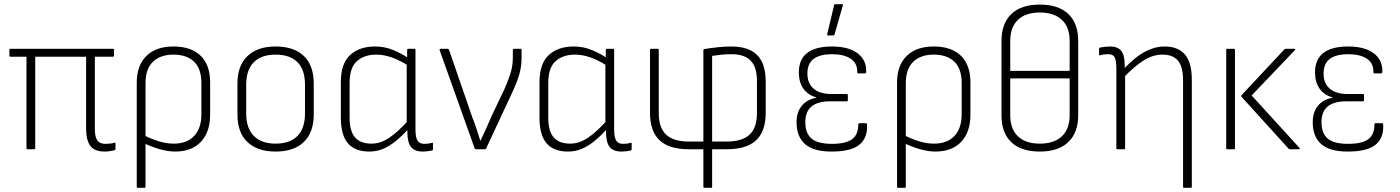

<svg xmlns="http://www.w3.org/2000/svg" viewBox="-20 -716 6716 921"><path d="M482 11Q451 11 431.5 0Q412 -11 402.5 -36Q393 -61 393 -102V-444H149V-5Q149 0 143 0H112Q107 0 107 -5V-444H30Q25 -444 25 -450V-476Q25 -482 30 -482H521Q527 -482 527 -476V-450Q527 -444 521 -444H435V-99Q435 -59 447 -42.5Q459 -26 484 -26Q495 -26 506 -27Q517 -28 528 -31Q534 -34 534 -26V0Q534 3 528 5Q520 7 507.5 9Q495 11 482 11Z M641 185Q636 185 636 180V-320Q636 -402 682 -447.5Q728 -493 812 -493Q897 -493 942.5 -448.5Q988 -404 988 -321V-166Q988 -83 944 -36Q900 11 820 11Q786 11 745.5 -0.5Q705 -12 667 -31V-69Q704 -50 741 -38.5Q778 -27 813 -27Q877 -27 911.5 -64Q946 -101 946 -168V-318Q946 -386 911 -420Q876 -454 812 -454Q749 -454 713.5 -419.5Q678 -385 678 -317V180Q678 185 672 185Z M1302 11Q1215 11 1167 -34.5Q1119 -80 1119 -167V-315Q1119 -401 1167 -447Q1215 -493 1302 -493Q1390 -493 1437.5 -447.5Q1485 -402 1485 -315V-167Q1485 -81 1437.5 -35Q1390 11 1302 11ZM1302 -27Q1371 -27 1407 -64Q1443 -101 1443 -172V-310Q1443 -381 1407 -417.5Q1371 -454 1302 -454Q1234 -454 1197.5 -417.5Q1161 -381 1161 -310V-172Q1161 -101 1197.5 -64Q1234 -27 1302 -27Z M1752 11Q1683 11 1649 -28.5Q1615 -68 1615 -151V-322Q1615 -411 1659.5 -452Q1704 -493 1779 -493Q1826 -493 1867.5 -475.5Q1909 -458 1939 -437L1941 -399Q1900 -426 1861 -440Q1822 -454 1785 -454Q1728 -454 1692.5 -423Q1657 -392 1657 -318V-151Q1657 -87 1683 -57Q1709 -27 1762 -27Q1805 -27 1847 -55Q1889 -83 1941 -141V-100Q1909 -64 1878 -39Q1847 -14 1816.5 -1.5Q1786 11 1752 11ZM2009 11Q1969 11 1951.5 -11Q1934 -33 1934 -84V-106L1931 -120V-413L1933 -428V-476Q1933 -482 1939 -482H1968Q1973 -482 1973 -476V-95Q1973 -58 1982.5 -42Q1992 -26 2015 -26Q2023 -26 2033 -27Q2043 -28 2052 -31Q2057 -33 2057 -27V0Q2057 4 2053 6Q2044 8 2031.5 9.5Q2019 11 2009 11Z M2264 0Q2259 0 2257 -4L2089 -475Q2087 -482 2094 -482H2126Q2132 -482 2134 -477L2245 -155Q2256 -127 2265.5 -98.5Q2275 -70 2284 -41H2285Q2299 -70 2312 -99.5Q2325 -129 2338 -159L2399 -287Q2415 -323 2427.5 -360.5Q2440 -398 2440 -440V-477Q2440 -482 2447 -482H2478Q2482 -482 2482 -476V-441Q2482 -393 2469 -352.5Q2456 -312 2436 -270L2312 -4Q2310 0 2305 0Z M2705 11Q2636 11 2602 -28.5Q2568 -68 2568 -151V-322Q2568 -411 2612.5 -452Q2657 -493 2732 -493Q2779 -493 2820.5 -475.5Q2862 -458 2892 -437L2894 -399Q2853 -426 2814 -440Q2775 -454 2738 -454Q2681 -454 2645.5 -423Q2610 -392 2610 -318V-151Q2610 -87 2636 -57Q2662 -27 2715 -27Q2758 -27 2800 -55Q2842 -83 2894 -141V-100Q2862 -64 2831 -39Q2800 -14 2769.5 -1.5Q2739 11 2705 11ZM2962 11Q2922 11 2904.5 -11Q2887 -33 2887 -84V-106L2884 -120V-413L2886 -428V-476Q2886 -482 2892 -482H2921Q2926 -482 2926 -476V-95Q2926 -58 2935.5 -42Q2945 -26 2968 -26Q2976 -26 2986 -27Q2996 -28 3005 -31Q3010 -33 3010 -27V0Q3010 4 3006 6Q2997 8 2984.5 9.5Q2972 11 2962 11Z M3360 185Q3354 185 3354 180V0H3285Q3189 0 3143.5 -43.5Q3098 -87 3098 -174V-476Q3098 -482 3103 -482H3134Q3140 -482 3140 -476V-173Q3140 -103 3175.5 -70Q3211 -37 3285 -37H3354V-475Q3354 -480 3360 -481Q3391 -486 3424 -489.5Q3457 -493 3489 -493Q3544 -493 3580.5 -474.5Q3617 -456 3635 -419Q3653 -382 3653 -326V-174Q3653 -87 3607.5 -43.5Q3562 0 3465 0H3396V180Q3396 185 3391 185ZM3396 -37H3465Q3540 -37 3575.5 -70Q3611 -103 3611 -173V-329Q3611 -394 3581 -425Q3551 -456 3489 -456Q3462 -456 3439 -453.5Q3416 -451 3396 -448Z M3969 11Q3883 11 3842 -24.5Q3801 -60 3801 -130Q3801 -178 3826 -208.5Q3851 -239 3895 -247V-249Q3856 -260 3834 -290.5Q3812 -321 3812 -369Q3812 -431 3852 -462Q3892 -493 3971 -493Q4050 -493 4093.5 -460.5Q4137 -428 4135 -371Q4134 -364 4128 -364H4097Q4092 -364 4092 -371Q4093 -413 4060.5 -434.5Q4028 -456 3971 -456Q3913 -456 3883 -433.5Q3853 -411 3853 -363Q3853 -316 3883 -290.5Q3913 -265 3969 -265H4041Q4047 -265 4047 -259V-235Q4047 -230 4041 -230H3962Q3903 -230 3873 -205.5Q3843 -181 3843 -130Q3843 -77 3872.5 -51.5Q3902 -26 3971 -26Q4037 -26 4067 -48Q4097 -70 4097 -118Q4097 -125 4103 -125H4134Q4139 -125 4139 -116Q4142 -54 4102 -21.5Q4062 11 3969 11ZM3952 -546Q3947 -546 3948 -552L3981 -691Q3982 -696 3987 -696H4019Q4025 -696 4023 -690L3983 -550Q3981 -546 3977 -546Z M4288 185Q4283 185 4283 180V-320Q4283 -402 4329 -447.5Q4375 -493 4459 -493Q4544 -493 4589.5 -448.5Q4635 -404 4635 -321V-166Q4635 -83 4591 -36Q4547 11 4467 11Q4433 11 4392.5 -0.5Q4352 -12 4314 -31V-69Q4351 -50 4388 -38.5Q4425 -27 4460 -27Q4524 -27 4558.5 -64Q4593 -101 4593 -168V-318Q4593 -386 4558 -420Q4523 -454 4459 -454Q4396 -454 4360.5 -419.5Q4325 -385 4325 -317V180Q4325 185 4319 185Z M4968 -694Q5057 -694 5104.5 -649Q5152 -604 5152 -520V-163Q5152 -80 5104.5 -34.5Q5057 11 4968 11Q4878 11 4831 -34Q4784 -79 4784 -163V-520Q4784 -603 4831 -648.5Q4878 -694 4968 -694ZM4968 -656Q4900 -656 4863 -621Q4826 -586 4826 -519V-376H5111V-520Q5111 -586 5073.5 -621Q5036 -656 4968 -656ZM4968 -27Q5036 -27 5073.5 -62Q5111 -97 5111 -164V-340H4826V-164Q4826 -97 4863 -62Q4900 -27 4968 -27Z M5660 185Q5655 185 5655 180V-331Q5655 -395 5631 -424.5Q5607 -454 5556 -454Q5509 -454 5463.5 -424.5Q5418 -395 5368 -342V-382Q5401 -418 5433 -442.5Q5465 -467 5498.5 -480Q5532 -493 5566 -493Q5631 -493 5664 -454.5Q5697 -416 5697 -334V180Q5697 185 5691 185ZM5341 0Q5335 0 5335 -5V-388Q5335 -424 5327.5 -440Q5320 -456 5296 -456Q5288 -456 5277.5 -455Q5267 -454 5258 -451Q5252 -450 5252 -455V-481Q5252 -487 5257 -488Q5267 -490 5280.5 -491.5Q5294 -493 5305 -493Q5341 -493 5358 -472.5Q5375 -452 5375 -405V-380L5377 -361V-5Q5377 0 5372 0Z M6167 0Q6163 0 6161 -3L5937 -250Q5932 -255 5936 -260L6141 -479Q6144 -482 6148 -482H6188Q6197 -482 6191 -475L5984 -258L6213 -7Q6216 -4 6214 -2Q6212 0 6209 0ZM5867 0Q5862 0 5862 -5V-476Q5862 -482 5867 -482H5898Q5904 -482 5904 -476V-5Q5904 0 5898 0Z M6445 11Q6359 11 6318 -24.5Q6277 -60 6277 -130Q6277 -178 6302 -208.5Q6327 -239 6371 -247V-249Q6332 -260 6310 -290.5Q6288 -321 6288 -369Q6288 -431 6328 -462Q6368 -493 6447 -493Q6526 -493 6569.5 -460.5Q6613 -428 6611 -371Q6610 -364 6604 -364H6573Q6568 -364 6568 -371Q6569 -413 6536.5 -434.5Q6504 -456 6447 -456Q6389 -456 6359 -433.5Q6329 -411 6329 -363Q6329 -316 6359 -290.5Q6389 -265 6445 -265H6517Q6523 -265 6523 -259V-235Q6523 -230 6517 -230H6438Q6379 -230 6349 -205.5Q6319 -181 6319 -130Q6319 -77 6348.5 -51.5Q6378 -26 6447 -26Q6513 -26 6543 -48Q6573 -70 6573 -118Q6573 -125 6579 -125H6610Q6615 -125 6615 -116Q6618 -54 6578 -21.5Q6538 11 6445 11Z"/></svg>

Font: Sofia Sans Semi Condensed ExtraLight
Style: Regular
Weight: 250
Version: Version 4.100